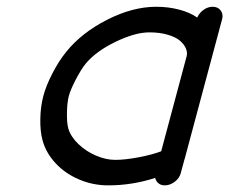

<svg xmlns="http://www.w3.org/2000/svg" viewBox="-20 -559 691 579"><path d="M179.4 -402.3Q225.8 -460.2 303 -499.4Q380.1 -538.6 450.9 -538.6Q487.8 -538.6 520.3 -530Q552.7 -521.5 574.7 -506.1Q581.3 -520.5 594.1 -529.5Q606.9 -538.6 621.1 -538.6Q637 -538.6 645.4 -527.6Q653.8 -516.6 649.9 -501.5L536.9 -79.8L535.9 -76.9L525.1 -36.9Q521.2 -21.7 507 -10.9Q492.7 0 476.8 0Q465.3 0 457.6 -6.5Q450 -12.9 448 -22.5Q378.7 0 306.6 0Q259.8 0 217.8 -18.1Q175.8 -36.1 147.1 -67.3Q118.4 -98.4 108.2 -136.2Q100.8 -163.8 101.6 -200.8Q102.3 -237.8 110.6 -269.3Q118.9 -300.8 138.1 -337.8Q157.2 -374.8 179.4 -402.3ZM186 -171.4Q193.4 -146.7 216.4 -124.6Q239.5 -102.5 269.5 -89.7Q299.6 -76.9 327.4 -76.9Q357.4 -76.9 398.3 -84.7Q439.2 -92.5 466.1 -102.8L542.7 -388.9Q545.9 -400.4 540.6 -412.8Q535.4 -425.3 522.6 -436.3Q509.8 -447.3 485.7 -454.3Q461.7 -461.4 430.4 -461.4Q387.5 -461.4 328.4 -432.9Q269.3 -404.3 238.3 -366.9Q224.9 -350.3 208.7 -319.5Q192.6 -288.6 187.5 -269.3Q182.4 -250 181.9 -218.9Q181.4 -187.7 186 -171.4Z"/></svg>

Font: Tecnico
Style: GruesoInclinado
Weight: 700
Italic angle: -15°
Version: Version 1.3